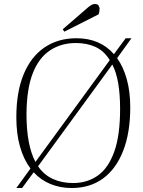

<svg xmlns="http://www.w3.org/2000/svg" viewBox="-20 -930 719 964"><path d="M62 14 133 -84Q99 -129 80.5 -193.5Q62 -258 62 -341Q62 -468 98.5 -556.5Q135 -645 203 -691.5Q271 -738 364 -738Q482 -738 552 -658L611 -738H640L568 -638Q599 -595 616.5 -532.5Q634 -470 634 -391Q634 -264 598.5 -173Q563 -82 497.5 -34Q432 14 340 14Q282 14 233.5 -6Q185 -26 149 -65L91 14ZM347 -11Q418 -11 471 -48.5Q524 -86 553.5 -168Q583 -250 583 -383Q583 -457 573.5 -512Q564 -567 544 -606L171 -95Q201 -52 245.5 -31.5Q290 -11 347 -11ZM158 -117 531 -628Q503 -674 460 -694Q417 -714 361 -714Q287 -714 231 -677Q175 -640 144.5 -562Q114 -484 113 -358Q113 -278 124.5 -218Q136 -158 158 -117ZM421 -892Q430 -900 439 -905Q448 -910 456 -910Q470 -910 475 -902Q480 -894 480 -887Q480 -882 479 -874Q478 -866 475 -858L303 -771L295 -783Z"/></svg>

Font: Literata 60pt ExtraLight
Style: Italic
Weight: 250
Italic angle: -2°
Designer: Latin by Veronika Burian and Jose Scaglione. Greek by Irene Vlachou. Cyrillic by Vera Evstafieva
Foundry: TypeTogether
Version: Version 3.103;gftools[0.9.29]